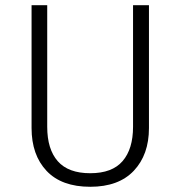

<svg xmlns="http://www.w3.org/2000/svg" viewBox="-20 -705 692 736"><path d="M551 -214Q551 -112 493 -50.5Q435 11 326 11Q216 11 158.5 -50Q101 -111 101 -214V-685H161V-219Q161 -133 201.5 -87Q242 -41 326 -41Q410 -41 450 -87.5Q490 -134 490 -219V-685H551Z"/></svg>

Font: Statis Sans Light
Style: Regular
Weight: 300
Designer: bBox Type GmbH
Foundry: bBox Type GmbH
Version: Version 1.000